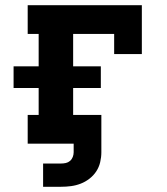

<svg xmlns="http://www.w3.org/2000/svg" viewBox="-20 -550 640 735"><path d="M145 165V76H213Q223 76 232 74Q241 72 248 66Q255 60 258.5 51Q262 42 262 33V0H86V-110H128V-213H32V-296H128V-420H86V-530H523V-343H417V-420H260V-296H366V-213H260V-110H368V33Q368 52 363.5 71Q359 90 348.5 106Q338 122 322.5 134Q307 146 289 153Q271 160 252 162.5Q233 165 213 165Z"/></svg>

Font: Iosevka Slab XBdEx
Style: Regular
Weight: 800
Width: 7
Monospace: yes
Designer: Belleve Invis
Foundry: Belleve Invis
Version: Version 11.1.0; ttfautohint (v1.8.3)